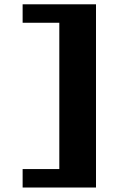

<svg xmlns="http://www.w3.org/2000/svg" viewBox="-20 -796 540 874"><path d="M83 -26.4H250V-692.4H83V-776.4H417V57.6H83Z"/></svg>

Font: KH Dot Dougenzaka 12
Style: Regular
Weight: 400
Designer: Original version for X68000 by Keitarou Hiraki (http://hp.vector.co.jp/authors/VA000874/) / TrueType conversion by Homem
Version: Version 1.00.20150527